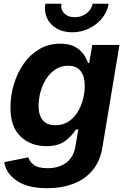

<svg xmlns="http://www.w3.org/2000/svg" viewBox="-20 -785 672 1021"><path d="M231.9 215.8Q126 215.8 68.4 175.5Q10.7 135.3 2.9 77.1L130.9 51.8Q136.7 73.7 159.7 91.6Q182.6 109.4 233.4 109.4Q292 109.4 331.1 81.1Q370.1 52.7 379.9 -1L396.5 -96.7L383.3 -95.7Q362.3 -62 325.7 -34.9Q289.1 -7.8 226.1 -7.8Q144 -7.8 89.8 -58.8Q35.6 -109.9 35.6 -212.9Q35.6 -274.9 53.5 -335.4Q71.3 -396 105.2 -445.1Q139.2 -494.1 188.5 -523.4Q237.8 -552.7 300.8 -552.7Q349.1 -552.7 379.2 -535.9Q409.2 -519 425.3 -495.1Q441.4 -471.2 447.8 -449.7L454.6 -450.7L470.7 -545.9H615.2L524.4 0Q511.7 74.2 471.2 121.8Q430.7 169.4 369.1 192.6Q307.6 215.8 231.9 215.8ZM274.4 -119.1Q314 -119.1 343.5 -138.2Q373 -157.2 392.3 -188.2Q411.6 -219.2 421.1 -256.3Q430.7 -293.5 430.7 -329.6Q430.7 -378.9 408.7 -407.2Q386.7 -435.5 342.3 -435.5Q304.2 -435.5 274.7 -416Q245.1 -396.5 225.1 -364.7Q205.1 -333 195.1 -295.4Q185.1 -257.8 185.1 -221.2Q185.1 -172.9 207.3 -146Q229.5 -119.1 274.4 -119.1ZM363.8 -613.3Q315.9 -613.3 281.2 -633.5Q246.6 -653.8 230.2 -688.2Q213.9 -722.7 221.2 -765.1H306.6Q301.3 -733.9 321.8 -713.6Q342.3 -693.4 377.4 -693.4Q413.1 -693.4 439.9 -713.6Q466.8 -733.9 472.2 -765.1H558.1Q550.8 -722.7 522.9 -688.2Q495.1 -653.8 453.4 -633.5Q411.6 -613.3 363.8 -613.3Z"/></svg>

Font: Inter
Style: Bold Italic
Weight: 700
Italic angle: -9.39999°
Designer: Rasmus Andersson
Foundry: rsms
Version: Version 4.001;git-9221beed3